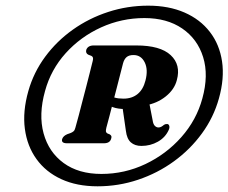

<svg xmlns="http://www.w3.org/2000/svg" viewBox="-20 -782 803 675"><path d="M323 -127Q396.8 -127 465.4 -150.1Q534.1 -173.1 591.5 -214.9Q648.9 -256.6 689.9 -312.9Q731 -369.1 749.6 -435.8Q769.5 -506.6 760.6 -566.3Q751.7 -626 717.7 -669.9Q683.8 -713.9 628.6 -738Q573.4 -762.1 501 -762.1Q428.1 -762.1 360.4 -740Q292.7 -718 236 -677.7Q179.3 -637.4 138.8 -582.5Q98.2 -527.6 79.6 -461.8Q59.3 -390 67.4 -329.1Q75.5 -268.1 108.3 -222.7Q141 -177.2 195.6 -152.1Q250.1 -127 323 -127ZM336.3 -170.5Q256.3 -170.5 203.8 -208.8Q151.3 -247.1 133.2 -313.2Q115.2 -379.3 138.3 -461.9Q158.8 -537.2 210.9 -595Q263.1 -652.8 335.4 -685.7Q407.7 -718.5 487.6 -718.5Q567 -718.5 620.6 -681.8Q674.3 -645 694.1 -581.3Q714 -517.5 691.4 -435.9Q670.8 -360.1 617.7 -300.1Q564.7 -240.2 491.4 -205.3Q418.1 -170.5 336.3 -170.5ZM601.7 -500.4Q593.3 -467.4 562.6 -442.9Q531.9 -418.4 490.9 -411.5Q471.5 -408.5 456.2 -403.6Q441 -398.7 420.7 -398.7Q394.5 -398.7 376.8 -405.2Q359.1 -411.6 347.4 -419.5L358.1 -453Q371.2 -442.4 383.5 -438.8Q395.9 -435.2 414.3 -435.2Q443.6 -435.2 463.5 -451.2Q483.4 -467.3 491.4 -498.9Q501.4 -537.2 488.7 -562.9Q475.9 -588.5 449.4 -588.5Q433.6 -588.5 425.1 -581.3Q416.6 -574.1 412.6 -559.5Q408.5 -543.4 402.9 -521.7Q397.4 -500 391 -475.3Q384.6 -450.6 378 -425.1Q371.5 -399.6 365.3 -375.8Q359.1 -352.1 353.8 -332.7Q351.7 -323.7 352.4 -319.6Q353.1 -315.6 357.6 -312.9L366.2 -309.4Q371.3 -305.7 371.8 -302.3Q372.3 -299 370.5 -293.5Q365.8 -278.3 345.3 -278.3H215.6Q194.2 -278.3 198.6 -293.5Q200.8 -299.5 205.2 -303.3Q209.5 -307.2 216.4 -310.2L228 -314.3Q234 -316.6 238.4 -320.3Q242.8 -324 244.9 -332.6Q250.7 -352.9 257 -376.9Q263.2 -400.9 269.8 -426.3Q276.4 -451.8 283.1 -477.2Q289.7 -502.6 295.5 -525.8Q301.2 -548.9 306 -567.8Q308.1 -575.6 306.6 -579.8Q305.1 -583.9 300.9 -585.7L290.7 -589.6Q280.4 -594.5 283.2 -606.7Q288.9 -622.2 309.4 -622.2H459.2Q543.6 -622.2 580 -588.2Q616.5 -554.2 601.7 -500.4ZM409 -416.3 502.3 -432.3 516.7 -358.7Q518.5 -345.6 524.2 -339.7Q530 -333.9 537 -333.9Q542.6 -333.9 547.2 -336.5Q551.9 -339.1 556.6 -343.2Q561.3 -346.3 567.5 -346Q573.1 -345.9 575 -339.7Q577 -333.6 573.2 -325.2Q561.4 -298.8 535.1 -283.9Q508.8 -269 477.1 -269Q454.2 -269 440.1 -281.4Q426 -293.8 422.6 -321.9Z"/></svg>

Font: Fraunces Wonky
Style: Italic
Weight: 900
Italic angle: -16°
Version: Version 1.000;[b76b70a41]